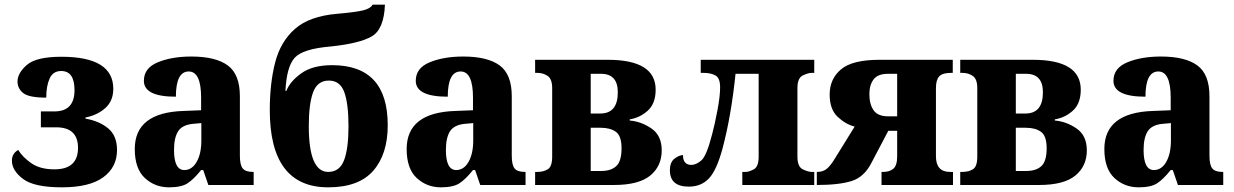

<svg xmlns="http://www.w3.org/2000/svg" viewBox="-20 -792 5284 822"><path d="M245 10Q363 10 422 -33Q481 -76 481 -150Q481 -211 443 -242.5Q405 -274 346 -284V-289Q397 -299 431 -329.5Q465 -360 465 -412Q465 -549 243 -549Q135 -549 95 -514Q55 -479 55 -443Q55 -413 79.5 -393.5Q104 -374 178 -374Q178 -424 192.5 -456Q207 -488 242 -488Q299 -488 299 -406Q299 -315 213 -315H155V-247H220Q314 -247 314 -159Q314 -67 213 -67Q152 -67 114.5 -93Q77 -119 58 -150Q31 -135 31 -104Q31 -62 78.5 -26Q126 10 245 10Z M704 10Q756 10 782.5 -7Q809 -24 841 -64H850L872 0H1066V-56H1063Q1031 -56 1019 -71Q1007 -86 1007 -126V-380Q1007 -474 955 -512Q903 -550 799 -550Q716 -550 656 -525.5Q596 -501 596 -446Q596 -378 733 -378Q733 -486 788 -486Q841 -486 841 -374V-320L765 -317Q557 -310 557 -154Q557 -70 600 -30Q643 10 704 10ZM769 -64Q725 -64 725 -150Q725 -203 743 -230.5Q761 -258 808 -262L842 -265V-191Q842 -134 822 -99Q802 -64 769 -64Z M1385 10Q1516 10 1578 -61Q1640 -132 1640 -256Q1640 -513 1402 -513Q1319 -513 1270.5 -478.5Q1222 -444 1206 -403H1202Q1207 -506 1241.5 -544.5Q1276 -583 1396 -593Q1520 -606 1572 -636.5Q1624 -667 1628 -772H1575Q1567 -756 1536 -748Q1505 -740 1424 -733Q1305 -723 1243 -668.5Q1181 -614 1158 -524.5Q1135 -435 1135 -321Q1135 10 1385 10ZM1385 -56Q1302 -56 1302 -252Q1302 -347 1320.5 -397Q1339 -447 1388 -447Q1436 -447 1454 -397.5Q1472 -348 1472 -251Q1472 -156 1453 -106Q1434 -56 1385 -56Z M1868 10Q1920 10 1946.5 -7Q1973 -24 2005 -64H2014L2036 0H2230V-56H2227Q2195 -56 2183 -71Q2171 -86 2171 -126V-380Q2171 -474 2119 -512Q2067 -550 1963 -550Q1880 -550 1820 -525.5Q1760 -501 1760 -446Q1760 -378 1897 -378Q1897 -486 1952 -486Q2005 -486 2005 -374V-320L1929 -317Q1721 -310 1721 -154Q1721 -70 1764 -30Q1807 10 1868 10ZM1933 -64Q1889 -64 1889 -150Q1889 -203 1907 -230.5Q1925 -258 1972 -262L2006 -265V-191Q2006 -134 1986 -99Q1966 -64 1933 -64Z M2271 0H2608Q2715 0 2764 -40.5Q2813 -81 2813 -148Q2813 -212 2769 -242Q2725 -272 2676 -276V-281Q2720 -288 2753.5 -318.5Q2787 -349 2787 -408Q2787 -536 2582 -536H2271V-480H2281Q2305 -480 2324.5 -467Q2344 -454 2344 -415V-121Q2344 -79 2325.5 -67.5Q2307 -56 2281 -56H2271ZM2509 -306V-476H2553Q2625 -476 2625 -397Q2625 -306 2550 -306ZM2509 -60V-245H2552Q2593 -245 2617 -227.5Q2641 -210 2641 -157Q2641 -102 2618.5 -81Q2596 -60 2554 -60Z M2929 7Q2982 7 3015 -28Q3048 -63 3073 -155Q3092 -226 3106 -307Q3120 -388 3129 -476H3228V-121Q3228 -78 3207 -67Q3186 -56 3173 -56H3158V0H3466V-56H3455Q3440 -56 3417 -67Q3394 -78 3394 -121V-415Q3394 -458 3417 -469Q3440 -480 3455 -480H3466V-536H2980V-480H2992Q3023 -480 3043 -469Q3063 -458 3063 -418Q3063 -380 3051.5 -319.5Q3040 -259 3029 -218Q3005 -124 2982.5 -105Q2960 -86 2940 -86Q2904 -86 2904 -128Q2888 -128 2868 -113Q2848 -98 2848 -63Q2848 7 2929 7Z M3477 0Q3572 0 3626 -17Q3680 -34 3711 -95L3783 -232H3821V-123Q3821 -83 3804.5 -69.5Q3788 -56 3762 -56H3754V0H4060V-56H4047Q3987 -56 3987 -123V-415Q3987 -450 4001 -465Q4015 -480 4051 -480H4059V-536H3745Q3629 -536 3580.5 -495Q3532 -454 3532 -387Q3532 -324 3566 -292Q3600 -260 3639 -250L3556 -116Q3537 -84 3520.5 -70Q3504 -56 3479 -56H3477ZM3782 -294Q3738 -294 3720 -320Q3702 -346 3702 -389Q3702 -428 3720 -452Q3738 -476 3782 -476H3821V-294Z M4091 0H4428Q4535 0 4584 -40.5Q4633 -81 4633 -148Q4633 -212 4589 -242Q4545 -272 4496 -276V-281Q4540 -288 4573.5 -318.5Q4607 -349 4607 -408Q4607 -536 4402 -536H4091V-480H4101Q4125 -480 4144.5 -467Q4164 -454 4164 -415V-121Q4164 -79 4145.5 -67.5Q4127 -56 4101 -56H4091ZM4329 -306V-476H4373Q4445 -476 4445 -397Q4445 -306 4370 -306ZM4329 -60V-245H4372Q4413 -245 4437 -227.5Q4461 -210 4461 -157Q4461 -102 4438.5 -81Q4416 -60 4374 -60Z M4855 10Q4907 10 4933.5 -7Q4960 -24 4992 -64H5001L5023 0H5217V-56H5214Q5182 -56 5170 -71Q5158 -86 5158 -126V-380Q5158 -474 5106 -512Q5054 -550 4950 -550Q4867 -550 4807 -525.5Q4747 -501 4747 -446Q4747 -378 4884 -378Q4884 -486 4939 -486Q4992 -486 4992 -374V-320L4916 -317Q4708 -310 4708 -154Q4708 -70 4751 -30Q4794 10 4855 10ZM4920 -64Q4876 -64 4876 -150Q4876 -203 4894 -230.5Q4912 -258 4959 -262L4993 -265V-191Q4993 -134 4973 -99Q4953 -64 4920 -64Z"/></svg>

Font: Noto Serif SemiCondensed Extra
Style: Regular
Weight: 800
Width: 4
Designer: Monotype Design Team
Foundry: Monotype Imaging Inc.
Version: Version 1.002